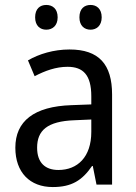

<svg xmlns="http://www.w3.org/2000/svg" viewBox="-20 -746 548 776"><path d="M122 -676C122 -642 142 -626 167 -626C192 -626 213 -642 213 -676C213 -711 192 -726 167 -726C142 -726 122 -711 122 -676ZM301 -676C301 -642 321 -626 346 -626C370 -626 391 -642 391 -676C391 -711 370 -726 346 -726C321 -726 301 -711 301 -676ZM261 -546C197 -546 138 -528 93 -502L120 -438C162 -460 206 -476 253 -476C316 -476 349 -443 349 -357V-324L269 -321C117 -316 42 -256 42 -149C42 -49 101 10 193 10C270 10 312 -17 352 -75H355L370 0H433V-364C433 -486 380 -546 261 -546ZM281 -260 349 -263V-213C349 -111 293 -59 216 -59C164 -59 130 -87 130 -149C130 -218 170 -256 281 -260Z"/></svg>

Font: Noto Sans Lao Looped SemiCondensed
Style: Regular
Weight: 400
Width: 4
Designer: Mark Frömberg, Ben Mitchell
Foundry: The Fontpad Ltd
Version: Version 1.003